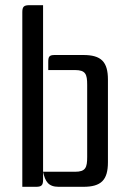

<svg xmlns="http://www.w3.org/2000/svg" viewBox="-20 -720 499 740"><path d="M191 -508C170 -508 166 -502 166 -481V-450H269C310 -450 316 -434 316 -393V-115C316 -74 310 -58 269 -58H146V-700H93C72 -700 66 -694 66 -673V0H119C140 0 146 -6 146 -27V-58C154 -20 167 0 206 0H301C370 0 396 -26 396 -95V-413C396 -482 370 -508 301 -508Z"/></svg>

Font: Rationale One
Style: Regular
Weight: 400
Designer: Cyreal (www.cyreal.org)
Foundry: Cyreal (www.cyreal.org)
Version: Version 1.001